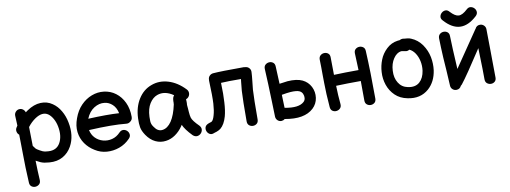

<svg xmlns="http://www.w3.org/2000/svg" viewBox="-69 -1119 4572 1720"><g transform="rotate(-10 2217.0 -259.0)"><path d="M86 153Q87 178 103 189.5Q119 201 138.5 199.5Q158 198 172.5 185Q187 172 186 147Q181 68 179 -30L181 -29Q204 -16 220.5 -9Q237 -2 255 1.5Q273 5 300 7Q370 12 421.5 -17Q473 -46 503 -100Q554 -192 529 -317Q518 -375 490 -423Q462 -472 419 -501Q372 -534 311.5 -531.5Q251 -529 189 -487Q178 -480 168 -472Q163 -489 148.5 -500Q134 -511 116 -510Q96 -509 82 -493.5Q68 -478 69 -457Q71 -415 73 -368L62 -351Q52 -335 56 -315.5Q60 -296 75 -285Q76 -249 76.5 -198Q77 -147 78 -91Q79 -35 80 16Q82 85 86 153ZM306 -93Q287 -94 276.5 -96Q266 -98 256.5 -102Q247 -106 231 -115Q203 -131 198 -137Q197 -138 177 -165L174 -337Q204 -377 245 -405Q314 -451 363 -418Q386 -402 404.5 -370Q423 -338 431 -297Q448 -209 415 -148Q382 -88 306 -93Z M1036 -79Q1053 -97 1050.5 -116.5Q1048 -136 1034 -149.5Q1020 -163 1000.5 -164.5Q981 -166 964 -149Q930 -113 888 -102.5Q846 -92 805.5 -103Q765 -114 736 -143.5Q707 -173 698 -217H700Q913 -228 1037 -215Q1056 -213 1071 -224Q1095 -239 1095 -267Q1095 -342 1068 -399Q1041 -456 994.5 -491Q948 -526 889 -533Q832 -540 777 -519Q722 -498 678.5 -453Q635 -408 611 -341Q586 -274 593.5 -215.5Q601 -157 633.5 -110.5Q666 -64 716 -34Q764 -3 822 1.5Q880 6 936.5 -14Q993 -34 1036 -79ZM709 -318Q735 -381 782 -410Q829 -439 877 -433Q916 -429 947.5 -400Q979 -371 990 -319Q880 -326 709 -318Z M1361 -2Q1407 -8 1447 -36Q1487 -64 1515 -105Q1520 -111 1524 -119Q1543 -74 1604 -11Q1623 6 1642.5 4.5Q1662 3 1676.5 -11Q1691 -25 1693.5 -45Q1696 -65 1679 -84Q1624 -138 1615 -168Q1613 -175 1610 -191.5Q1607 -208 1607 -220Q1606 -229 1605 -249Q1603 -268 1602 -283V-292Q1602 -293 1603 -301Q1603 -308 1603 -316Q1603 -329 1602 -338Q1614 -342 1622 -350Q1637 -365 1638 -386Q1639 -407 1624 -423Q1556 -495 1475 -520Q1393 -545 1319 -517Q1244 -490 1198.5 -417.5Q1153 -345 1149 -244Q1147 -195 1153 -161.5Q1159 -128 1186 -88Q1220 -38 1265.5 -16.5Q1311 5 1361 -2ZM1347 -104Q1304 -98 1273 -145Q1262 -160 1257.5 -172Q1253 -184 1252 -199.5Q1251 -215 1252 -240Q1255 -314 1284 -359.5Q1313 -405 1354 -420Q1425 -446 1503 -392Q1502 -391 1501 -389Q1494 -380 1491 -370Q1488 -360 1487 -341Q1487 -334 1487 -327Q1486 -320 1486 -316V-312Q1466 -217 1430 -163Q1394 -110 1347 -104Z M1797 4Q1800 3 1805 1Q1818 -3 1819 -3Q1842 -11 1858 -23Q1897 -55 1917 -126Q1931 -177 1935 -251Q1940 -322 1936 -428Q1995 -432 2118 -431L2115 -406Q2109 -350 2107 -325Q2102 -241 2102 -49Q2102 -24 2117 -11.5Q2132 1 2152 1Q2172 1 2187 -11.5Q2202 -24 2202 -49Q2202 -238 2207 -319Q2208 -341 2215 -394Q2221 -447 2222 -477Q2223 -498 2209 -513Q2195 -528 2174 -529Q2167 -531 2160 -531Q1954 -531 1881 -525Q1862 -523 1849 -510Q1836 -497 1835 -479Q1834 -472 1834 -466Q1840 -321 1836 -257Q1832 -193 1820 -153Q1809 -113 1794 -101L1787 -98Q1785 -97 1780.5 -95.5Q1776 -94 1775 -94Q1766 -91 1759 -88Q1736 -78 1730.5 -59.5Q1725 -41 1732.5 -23Q1740 -5 1757 4.5Q1774 14 1797 4Z M2412 2Q2429 1 2442 -10Q2617 22 2702 -57Q2742 -95 2749.5 -148.5Q2757 -202 2733 -250Q2708 -298 2660 -321Q2609 -345 2525 -339Q2497 -336 2451 -329Q2448 -423 2444 -488Q2443 -513 2427 -524.5Q2411 -536 2391.5 -534.5Q2372 -533 2357.5 -520Q2343 -507 2344 -482Q2348 -419 2350.5 -342.5Q2353 -266 2356 -181Q2358 -96 2360 -46Q2361 -25 2376 -11Q2391 3 2412 2ZM2458 -109Q2457 -129 2454 -228Q2505 -237 2533 -239Q2590 -243 2616 -231Q2635 -222 2643.5 -203Q2652 -184 2650 -164Q2648 -144 2634 -131Q2585 -85 2458 -109Z M2857 -45Q2859 -20 2875.5 -9Q2892 2 2912 -0.5Q2932 -3 2945.5 -17Q2959 -31 2957 -55Q2949 -137 2947 -223Q3047 -227 3172 -227Q3173 -149 3173 -50Q3173 -25 3188 -12.5Q3203 0 3223 0Q3243 0 3258 -12.5Q3273 -25 3273 -50Q3273 -289 3263 -485Q3262 -509 3246 -520.5Q3230 -532 3210.5 -531Q3191 -530 3176.5 -517Q3162 -504 3163 -479Q3168 -383 3169 -327Q3046 -327 2945 -323L2943 -482Q2943 -507 2928 -519Q2913 -531 2893 -530.5Q2873 -530 2858 -517Q2843 -504 2843 -480Q2844 -451 2844.5 -413Q2845 -375 2845 -336Q2845 -297 2846 -264Q2846 -222 2849 -164Q2852 -109 2857 -45Z M3558 -2Q3673 22 3751 -47Q3817 -106 3832 -208Q3840 -268 3828 -329Q3816 -390 3779 -444Q3741 -498 3682 -522Q3669 -528 3649.5 -530.5Q3630 -533 3621 -533L3615 -534Q3596 -537 3579 -527Q3568 -527 3559 -525Q3501 -517 3457.5 -476Q3414 -435 3394 -383Q3373 -330 3370 -273Q3366 -212 3385.5 -155Q3405 -98 3448 -56.5Q3491 -15 3558 -2ZM3578 -100Q3523 -111 3495 -157Q3466 -203 3470 -268Q3473 -332 3503 -376.5Q3533 -421 3573 -427Q3577 -427 3586 -426Q3615 -420 3617 -420Q3634 -418 3649 -428Q3679 -414 3700 -382.5Q3721 -351 3730 -309Q3739 -267 3733 -222Q3723 -156 3685 -122Q3645 -86 3578 -100Z M4005 0Q4035 -2 4047 -29Q4053 -33 4058 -39Q4113 -108 4260 -334Q4267 -99 4266 -50Q4266 -25 4281 -12.5Q4296 0 4316 0.5Q4336 1 4351 -11.5Q4366 -24 4366 -48Q4366 -56 4365.5 -93Q4365 -130 4364.5 -183Q4364 -236 4363.5 -293.5Q4363 -351 4362 -403Q4361 -455 4361 -488Q4361 -509 4346 -523.5Q4331 -538 4311 -538Q4279 -538 4266 -509L4264 -507L4043 -183Q4031 -388 4029 -484Q4029 -509 4014 -521Q3999 -533 3979 -532.5Q3959 -532 3944 -519Q3929 -506 3929 -482Q3930 -441 3931.5 -398.5Q3933 -356 3936 -305Q3939 -254 3944 -187Q3950 -86 3952 -47Q3953 -26 3968.5 -12.5Q3984 1 4005 0ZM4286 -620Q4304 -637 4303 -656.5Q4302 -676 4288.5 -690.5Q4275 -705 4255.5 -708Q4236 -711 4218 -694Q4172 -651 4138.5 -652.5Q4105 -654 4063 -700Q4047 -719 4027.5 -718Q4008 -717 3993 -703.5Q3978 -690 3975 -671Q3972 -652 3989 -634Q4130 -476 4286 -620Z"/></g></svg>

Font: Balsamiq Sans
Style: Regular
Weight: 400
Designer: Michael Angeles
Foundry: Balsamiq SRL
Version: Version 1.020; ttfautohint (v1.8.4.7-5d5b);gftools[0.9.26]